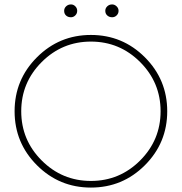

<svg xmlns="http://www.w3.org/2000/svg" viewBox="-20 -833 822 868"><path d="M147 -86Q46 -187 46 -330Q46 -473 147 -574Q248 -675 391 -675Q534 -675 635 -574Q736 -473 736 -330Q736 -187 635 -86Q534 15 391 15Q248 15 147 -86ZM168.5 -552.5Q76 -460 76 -330Q76 -200 168.5 -107.5Q261 -15 391 -15Q521 -15 613.5 -107.5Q706 -200 706 -330Q706 -460 613.5 -552.5Q521 -645 391 -645Q261 -645 168.5 -552.5ZM270 -784Q270 -796 279 -804.5Q288 -813 301 -813Q312 -813 320.5 -804.5Q329 -796 329 -784Q329 -772 320.5 -763.5Q312 -755 301 -755Q287 -755 278.5 -763Q270 -771 270 -784ZM456 -784Q456 -796 465 -804.5Q474 -813 487 -813Q498 -813 507 -804.5Q516 -796 516 -784Q516 -772 507.5 -763.5Q499 -755 487 -755Q474 -755 465 -763Q456 -771 456 -784Z"/></svg>

Font: Human Sans ExtraLight
Style: Regular
Weight: 200
Designer: Tim Radville
Foundry: Continuum
Version: Version 1.000;FEAKit 1.0